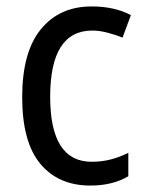

<svg xmlns="http://www.w3.org/2000/svg" viewBox="-20 -567 454 597"><path d="M379 -19V-92Q354 -79 325.5 -71.5Q297 -64 265 -64Q136 -64 136 -266Q136 -472 267 -472Q289 -472 314 -465.5Q339 -459 361 -450L387 -520Q336 -547 265 -547Q165 -547 107 -476Q49 -405 49 -265Q49 -125 105.5 -57.5Q162 10 261 10Q330 10 379 -19Z"/></svg>

Font: Noto Sans UI SemiCondensed
Style: Regular
Weight: 400
Width: 4
Designer: Monotype Design Team
Foundry: Monotype Imaging Inc.
Version: 1.001